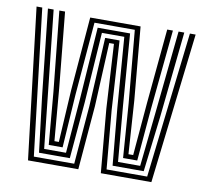

<svg xmlns="http://www.w3.org/2000/svg" viewBox="-70 -676 806 753"><g transform="rotate(10 333.0 -300.0)"><path d="M88.2 0 16.5 -600H39.2L108.2 -18.5H269L288.2 -251L302.8 -525.5H360.2L377 -251.2L397.8 -18.5H559.5L627.2 -600H650L579.5 0H378.2L355.5 -253.8L340.8 -508.5H322L309.8 -254.5L288.5 0ZM125.5 -37 99 -256.2 61.8 -600H84.5L120.2 -267.8L142.8 -55.2H229.8L247.2 -274L267 -559.8H396L418 -275L437 -55.2H525.2L547.8 -268.5L582 -600H604.8L569 -257.8L542.5 -37H418.5L397.5 -264L376 -542.8H286.8L267.8 -262.8L248.2 -37ZM157.8 -73.8 139.8 -281.5 107.2 -600H130L159.5 -300.2L177.2 -92.2H194.8L207 -300.2L231.2 -594H431.8L458 -303L472 -92.2H490.8L508.8 -303L536.8 -600H559.5L528.2 -283L510.2 -73.8H453.8L438.2 -287.2L411.8 -577H251.2L226.8 -285.5L213 -73.8Z"/></g></svg>

Font: Big Shoulders Inline Text Thin
Style: Bold
Weight: 700
Version: Version 2.002